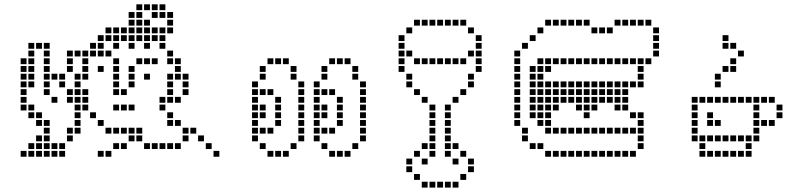

<svg xmlns="http://www.w3.org/2000/svg" viewBox="-20 -730 3719 889"><path d="M111.4 -31.4V-4.3H138.6V-31.4ZM75.7 -31.4V-4.3H102.9V-31.4ZM147.1 -31.4V-4.3H174.3V-31.4ZM182.9 -31.4V-4.3H210V-31.4ZM218.6 -31.4V-4.3H245.7V-31.4ZM254.3 -31.4V-4.3H281.4V-31.4ZM254.3 -67.1V-40H281.4V-67.1ZM182.9 -102.9V-75.7H210V-102.9ZM147.1 -102.9V-75.7H174.3V-102.9ZM147.1 -67.1V-40H174.3V-67.1ZM182.9 -67.1V-40H210V-67.1ZM218.6 -67.1V-40H245.7V-67.1ZM111.4 -67.1V-40H138.6V-67.1ZM182.9 -138.6V-111.4H210V-138.6ZM182.9 -174.3V-147.1H210V-174.3ZM147.1 -174.3V-147.1H174.3V-174.3ZM147.1 -210V-182.9H174.3V-210ZM111.4 -210V-182.9H138.6V-210ZM111.4 -245.7V-218.6H138.6V-245.7ZM75.7 -245.7V-218.6H102.9V-245.7ZM75.7 -281.4V-254.3H102.9V-281.4ZM75.7 -317.1V-290H102.9V-317.1ZM75.7 -352.9V-325.7H102.9V-352.9ZM75.7 -388.6V-361.4H102.9V-388.6ZM75.7 -424.3V-397.1H102.9V-424.3ZM75.7 -460V-432.9H102.9V-460ZM111.4 -460V-432.9H138.6V-460ZM111.4 -495.7V-468.6H138.6V-495.7ZM111.4 -531.4V-504.3H138.6V-531.4ZM147.1 -531.4V-504.3H174.3V-531.4ZM182.9 -531.4V-504.3H210V-531.4ZM182.9 -495.7V-468.6H210V-495.7ZM182.9 -460V-432.9H210V-460ZM182.9 -424.3V-397.1H210V-424.3ZM182.9 -388.6V-361.4H210V-388.6ZM111.4 -424.3V-397.1H138.6V-424.3ZM111.4 -388.6V-361.4H138.6V-388.6ZM111.4 -352.9V-325.7H138.6V-352.9ZM218.6 -388.6V-361.4H245.7V-388.6ZM254.3 -352.9V-325.7H281.4V-352.9ZM290 -317.1V-290H317.1V-317.1ZM290 -281.4V-254.3H317.1V-281.4ZM325.7 -281.4V-254.3H352.9V-281.4ZM325.7 -245.7V-218.6H352.9V-245.7ZM325.7 -210V-182.9H352.9V-210ZM325.7 -174.3V-147.1H352.9V-174.3ZM325.7 -138.6V-111.4H352.9V-138.6ZM290 -102.9V-75.7H317.1V-102.9ZM290 -138.6V-111.4H317.1V-138.6ZM254.3 -388.6V-361.4H281.4V-388.6ZM182.9 -352.9V-325.7H210V-352.9ZM218.6 -281.4V-254.3H245.7V-281.4ZM182.9 -317.1V-290H210V-317.1ZM397.1 -531.4V-504.3H424.3V-531.4ZM397.1 -495.7V-468.6H424.3V-495.7ZM361.4 -460V-432.9H388.6V-460ZM361.4 -424.3V-397.1H388.6V-424.3ZM361.4 -388.6V-361.4H388.6V-388.6ZM325.7 -388.6V-361.4H352.9V-388.6ZM325.7 -352.9V-325.7H352.9V-352.9ZM325.7 -317.1V-290H352.9V-317.1ZM361.4 -317.1V-290H388.6V-317.1ZM361.4 -281.4V-254.3H388.6V-281.4ZM361.4 -245.7V-218.6H388.6V-245.7ZM397.1 -210V-182.9H424.3V-210ZM432.9 -174.3V-147.1H460V-174.3ZM468.6 -138.6V-111.4H495.7V-138.6ZM504.3 -138.6V-111.4H531.4V-138.6ZM540 -138.6V-111.4H567.1V-138.6ZM575.7 -138.6V-111.4H602.9V-138.6ZM611.4 -138.6V-111.4H638.6V-138.6ZM611.4 -102.9V-75.7H638.6V-102.9ZM575.7 -102.9V-75.7H602.9V-102.9ZM540 -67.1V-40H567.1V-67.1ZM504.3 -67.1V-40H531.4V-67.1ZM468.6 -31.4V-4.3H495.7V-31.4ZM432.9 -31.4V-4.3H460V-31.4ZM647.1 -67.1V-40H674.3V-67.1ZM682.9 -67.1V-40H710V-67.1ZM718.6 -67.1V-40H745.7V-67.1ZM754.3 -67.1V-40H781.4V-67.1ZM790 -67.1V-40H817.1V-67.1ZM825.7 -102.9V-75.7H852.9V-102.9ZM825.7 -138.6V-111.4H852.9V-138.6ZM861.4 -138.6V-111.4H888.6V-138.6ZM897.1 -102.9V-75.7H924.3V-102.9ZM932.9 -67.1V-40H960V-67.1ZM968.6 -31.4V-4.3H995.7V-31.4ZM790 -174.3V-147.1H817.1V-174.3ZM754.3 -210V-182.9H781.4V-210ZM718.6 -245.7V-218.6H745.7V-245.7ZM754.3 -281.4V-254.3H781.4V-281.4ZM754.3 -317.1V-290H781.4V-317.1ZM754.3 -352.9V-325.7H781.4V-352.9ZM790 -424.3V-397.1H817.1V-424.3ZM790 -460V-432.9H817.1V-460ZM718.6 -567.1V-540H745.7V-567.1ZM825.7 -352.9V-325.7H852.9V-352.9ZM825.7 -317.1V-290H852.9V-317.1ZM790 -281.4V-254.3H817.1V-281.4ZM790 -388.6V-361.4H817.1V-388.6ZM825.7 -388.6V-361.4H852.9V-388.6ZM432.9 -495.7V-468.6H460V-495.7ZM504.3 -460V-432.9H531.4V-460ZM504.3 -424.3V-397.1H531.4V-424.3ZM504.3 -388.6V-361.4H531.4V-388.6ZM504.3 -352.9V-325.7H531.4V-352.9ZM504.3 -317.1V-290H531.4V-317.1ZM540 -317.1V-290H567.1V-317.1ZM575.7 -352.9V-325.7H602.9V-352.9ZM575.7 -388.6V-361.4H602.9V-388.6ZM432.9 -424.3V-397.1H460V-424.3ZM611.4 -460V-432.9H638.6V-460ZM647.1 -460V-432.9H674.3V-460ZM682.9 -460V-432.9H710V-460ZM575.7 -424.3V-397.1H602.9V-424.3ZM647.1 -388.6V-361.4H674.3V-388.6ZM575.7 -245.7V-218.6H602.9V-245.7ZM540 -245.7V-218.6H567.1V-245.7ZM504.3 -245.7V-218.6H531.4V-245.7ZM361.4 -495.7V-468.6H388.6V-495.7ZM290 -495.7V-468.6H317.1V-495.7ZM325.7 -495.7V-468.6H352.9V-495.7ZM290 -460V-432.9H317.1V-460ZM290 -424.3V-397.1H317.1V-424.3ZM432.9 -567.1V-540H460V-567.1ZM468.6 -567.1V-540H495.7V-567.1ZM468.6 -602.9V-575.7H495.7V-602.9ZM504.3 -602.9V-575.7H531.4V-602.9ZM575.7 -638.6V-611.4H602.9V-638.6ZM611.4 -638.6V-611.4H638.6V-638.6ZM647.1 -638.6V-611.4H674.3V-638.6ZM682.9 -602.9V-575.7H710V-602.9ZM718.6 -602.9V-575.7H745.7V-602.9ZM754.3 -602.9V-575.7H781.4V-602.9ZM754.3 -638.6V-611.4H781.4V-638.6ZM754.3 -674.3V-647.1H781.4V-674.3ZM718.6 -674.3V-647.1H745.7V-674.3ZM718.6 -710V-682.9H745.7V-710ZM682.9 -710V-682.9H710V-710ZM647.1 -710V-682.9H674.3V-710ZM611.4 -710V-682.9H638.6V-710ZM611.4 -674.3V-647.1H638.6V-674.3ZM575.7 -674.3V-647.1H602.9V-674.3ZM647.1 -602.9V-575.7H674.3V-602.9ZM647.1 -567.1V-540H674.3V-567.1ZM682.9 -567.1V-540H710V-567.1ZM611.4 -567.1V-540H638.6V-567.1ZM611.4 -602.9V-575.7H638.6V-602.9ZM575.7 -602.9V-575.7H602.9V-602.9ZM540 -602.9V-575.7H567.1V-602.9ZM575.7 -567.1V-540H602.9V-567.1ZM540 -567.1V-540H567.1V-567.1ZM504.3 -567.1V-540H531.4V-567.1ZM575.7 -531.4V-504.3H602.9V-531.4ZM647.1 -531.4V-504.3H674.3V-531.4ZM504.3 -531.4V-504.3H531.4V-531.4ZM468.6 -495.7V-468.6H495.7V-495.7ZM432.9 -531.4V-504.3H460V-531.4ZM682.9 -674.3V-647.1H710V-674.3ZM718.6 -531.4V-504.3H745.7V-531.4ZM754.3 -495.7V-468.6H781.4V-495.7ZM754.3 -174.3V-147.1H781.4V-174.3ZM718.6 -281.4V-254.3H745.7V-281.4ZM754.3 -388.6V-361.4H781.4V-388.6ZM754.3 -460V-432.9H781.4V-460Z M1254.3 -31.4V-4.3H1281.4V-31.4ZM1290 -31.4V-4.3H1317.1V-31.4ZM1147.1 -138.6V-111.4H1174.3V-138.6ZM1147.1 -174.3V-147.1H1174.3V-174.3ZM1147.1 -210V-182.9H1174.3V-210ZM1147.1 -245.7V-218.6H1174.3V-245.7ZM1147.1 -281.4V-254.3H1174.3V-281.4ZM1147.1 -317.1V-290H1174.3V-317.1ZM1218.6 -31.4V-4.3H1245.7V-31.4ZM1182.9 -67.1V-40H1210V-67.1ZM1147.1 -102.9V-75.7H1174.3V-102.9ZM1325.7 -67.1V-40H1352.9V-67.1ZM1361.4 -102.9V-75.7H1388.6V-102.9ZM1147.1 -352.9V-325.7H1174.3V-352.9ZM1182.9 -388.6V-361.4H1210V-388.6ZM1182.9 -424.3V-397.1H1210V-424.3ZM1218.6 -460V-432.9H1245.7V-460ZM1254.3 -460V-432.9H1281.4V-460ZM1290 -460V-432.9H1317.1V-460ZM1325.7 -424.3V-397.1H1352.9V-424.3ZM1182.9 -317.1V-290H1210V-317.1ZM1218.6 -317.1V-290H1245.7V-317.1ZM1254.3 -281.4V-254.3H1281.4V-281.4ZM1254.3 -174.3V-147.1H1281.4V-174.3ZM1218.6 -138.6V-111.4H1245.7V-138.6ZM1182.9 -138.6V-111.4H1210V-138.6ZM1182.9 -245.7V-218.6H1210V-245.7ZM1182.9 -210V-182.9H1210V-210ZM1540 -31.4V-4.3H1567.1V-31.4ZM1575.7 -31.4V-4.3H1602.9V-31.4ZM1432.9 -138.6V-111.4H1460V-138.6ZM1432.9 -174.3V-147.1H1460V-174.3ZM1432.9 -210V-182.9H1460V-210ZM1432.9 -245.7V-218.6H1460V-245.7ZM1432.9 -281.4V-254.3H1460V-281.4ZM1432.9 -317.1V-290H1460V-317.1ZM1504.3 -31.4V-4.3H1531.4V-31.4ZM1468.6 -67.1V-40H1495.7V-67.1ZM1432.9 -102.9V-75.7H1460V-102.9ZM1611.4 -67.1V-40H1638.6V-67.1ZM1432.9 -352.9V-325.7H1460V-352.9ZM1468.6 -388.6V-361.4H1495.7V-388.6ZM1468.6 -424.3V-397.1H1495.7V-424.3ZM1504.3 -460V-432.9H1531.4V-460ZM1540 -460V-432.9H1567.1V-460ZM1575.7 -460V-432.9H1602.9V-460ZM1611.4 -424.3V-397.1H1638.6V-424.3ZM1468.6 -317.1V-290H1495.7V-317.1ZM1504.3 -317.1V-290H1531.4V-317.1ZM1540 -281.4V-254.3H1567.1V-281.4ZM1540 -174.3V-147.1H1567.1V-174.3ZM1504.3 -138.6V-111.4H1531.4V-138.6ZM1468.6 -138.6V-111.4H1495.7V-138.6ZM1468.6 -245.7V-218.6H1495.7V-245.7ZM1468.6 -210V-182.9H1495.7V-210ZM1254.3 -245.7V-218.6H1281.4V-245.7ZM1254.3 -210V-182.9H1281.4V-210ZM1540 -245.7V-218.6H1567.1V-245.7ZM1540 -210V-182.9H1567.1V-210ZM1325.7 -388.6V-361.4H1352.9V-388.6ZM1361.4 -352.9V-325.7H1388.6V-352.9ZM1361.4 -317.1V-290H1388.6V-317.1ZM1361.4 -281.4V-254.3H1388.6V-281.4ZM1361.4 -245.7V-218.6H1388.6V-245.7ZM1361.4 -210V-182.9H1388.6V-210ZM1361.4 -174.3V-147.1H1388.6V-174.3ZM1361.4 -138.6V-111.4H1388.6V-138.6ZM1611.4 -388.6V-361.4H1638.6V-388.6ZM1647.1 -352.9V-325.7H1674.3V-352.9ZM1647.1 -317.1V-290H1674.3V-317.1ZM1647.1 -281.4V-254.3H1674.3V-281.4ZM1647.1 -210V-182.9H1674.3V-210ZM1647.1 -174.3V-147.1H1674.3V-174.3ZM1647.1 -138.6V-111.4H1674.3V-138.6ZM1647.1 -245.7V-218.6H1674.3V-245.7ZM1647.1 -102.9V-75.7H1674.3V-102.9Z M1932.9 111.4V138.6H1960V111.4ZM1968.6 111.4V138.6H1995.7V111.4ZM2004.3 111.4V138.6H2031.4V111.4ZM2040 111.4V138.6H2067.1V111.4ZM2075.7 111.4V138.6H2102.9V111.4ZM2111.4 75.7V102.9H2138.6V75.7ZM2147.1 40V67.1H2174.3V40ZM2147.1 4.3V31.4H2174.3V4.3ZM1897.1 75.7V102.9H1924.3V75.7ZM1861.4 40V67.1H1888.6V40ZM1861.4 4.3V31.4H1888.6V4.3ZM2075.7 4.3V31.4H2102.9V4.3ZM1932.9 4.3V31.4H1960V4.3ZM1897.1 -31.4V-4.3H1924.3V-31.4ZM1932.9 -67.1V-40H1960V-67.1ZM1968.6 -67.1V-40H1995.7V-67.1ZM1968.6 -31.4V-4.3H1995.7V-31.4ZM1968.6 -102.9V-75.7H1995.7V-102.9ZM1968.6 -138.6V-111.4H1995.7V-138.6ZM1968.6 -174.3V-147.1H1995.7V-174.3ZM1968.6 -210V-182.9H1995.7V-210ZM1968.6 -245.7V-218.6H1995.7V-245.7ZM2040 -245.7V-218.6H2067.1V-245.7ZM2040 -210V-182.9H2067.1V-210ZM2040 -174.3V-147.1H2067.1V-174.3ZM2040 -138.6V-111.4H2067.1V-138.6ZM2040 -102.9V-75.7H2067.1V-102.9ZM2040 -67.1V-40H2067.1V-67.1ZM2040 -31.4V-4.3H2067.1V-31.4ZM2075.7 -67.1V-40H2102.9V-67.1ZM2111.4 -31.4V-4.3H2138.6V-31.4ZM2075.7 -281.4V-254.3H2102.9V-281.4ZM2111.4 -317.1V-290H2138.6V-317.1ZM2147.1 -352.9V-325.7H2174.3V-352.9ZM2147.1 -388.6V-361.4H2174.3V-388.6ZM2182.9 -424.3V-397.1H2210V-424.3ZM2182.9 -460V-432.9H2210V-460ZM2182.9 -495.7V-468.6H2210V-495.7ZM2182.9 -531.4V-504.3H2210V-531.4ZM2182.9 -567.1V-540H2210V-567.1ZM1932.9 -281.4V-254.3H1960V-281.4ZM1897.1 -317.1V-290H1924.3V-317.1ZM1861.4 -352.9V-325.7H1888.6V-352.9ZM1861.4 -388.6V-361.4H1888.6V-388.6ZM1825.7 -424.3V-397.1H1852.9V-424.3ZM1825.7 -460V-432.9H1852.9V-460ZM1825.7 -495.7V-468.6H1852.9V-495.7ZM1825.7 -531.4V-504.3H1852.9V-531.4ZM1825.7 -567.1V-540H1852.9V-567.1ZM1861.4 -602.9V-575.7H1888.6V-602.9ZM1861.4 -495.7V-468.6H1888.6V-495.7ZM1897.1 -460V-432.9H1924.3V-460ZM1932.9 -460V-432.9H1960V-460ZM1968.6 -460V-432.9H1995.7V-460ZM2004.3 -460V-432.9H2031.4V-460ZM2040 -460V-432.9H2067.1V-460ZM2075.7 -460V-432.9H2102.9V-460ZM2111.4 -460V-432.9H2138.6V-460ZM2147.1 -495.7V-468.6H2174.3V-495.7ZM2147.1 -602.9V-575.7H2174.3V-602.9ZM2111.4 -638.6V-611.4H2138.6V-638.6ZM2075.7 -638.6V-611.4H2102.9V-638.6ZM2040 -638.6V-611.4H2067.1V-638.6ZM2004.3 -638.6V-611.4H2031.4V-638.6ZM1968.6 -638.6V-611.4H1995.7V-638.6ZM1932.9 -638.6V-611.4H1960V-638.6ZM1897.1 -638.6V-611.4H1924.3V-638.6Z M2861.4 -31.4V-4.3H2888.6V-31.4ZM2825.7 -31.4V-4.3H2852.9V-31.4ZM2790 -31.4V-4.3H2817.1V-31.4ZM2718.6 -31.4V-4.3H2745.7V-31.4ZM2682.9 -31.4V-4.3H2710V-31.4ZM2647.1 -31.4V-4.3H2674.3V-31.4ZM2611.4 -31.4V-4.3H2638.6V-31.4ZM2575.7 -31.4V-4.3H2602.9V-31.4ZM2540 -31.4V-4.3H2567.1V-31.4ZM2504.3 -31.4V-4.3H2531.4V-31.4ZM2754.3 -31.4V-4.3H2781.4V-31.4ZM2432.9 -67.1V-40H2460V-67.1ZM2468.6 -67.1V-40H2495.7V-67.1ZM2397.1 -102.9V-75.7H2424.3V-102.9ZM2397.1 -138.6V-111.4H2424.3V-138.6ZM2361.4 -174.3V-147.1H2388.6V-174.3ZM2361.4 -210V-182.9H2388.6V-210ZM2361.4 -245.7V-218.6H2388.6V-245.7ZM2361.4 -281.4V-254.3H2388.6V-281.4ZM2361.4 -317.1V-290H2388.6V-317.1ZM2361.4 -352.9V-325.7H2388.6V-352.9ZM2361.4 -388.6V-361.4H2388.6V-388.6ZM2361.4 -424.3V-397.1H2388.6V-424.3ZM2361.4 -460V-432.9H2388.6V-460ZM2361.4 -495.7V-468.6H2388.6V-495.7ZM2397.1 -531.4V-504.3H2424.3V-531.4ZM2432.9 -567.1V-540H2460V-567.1ZM2504.3 -638.6V-611.4H2531.4V-638.6ZM2540 -638.6V-611.4H2567.1V-638.6ZM2575.7 -638.6V-611.4H2602.9V-638.6ZM2611.4 -638.6V-611.4H2638.6V-638.6ZM2647.1 -638.6V-611.4H2674.3V-638.6ZM2682.9 -638.6V-611.4H2710V-638.6ZM2468.6 -602.9V-575.7H2495.7V-602.9ZM2718.6 -602.9V-575.7H2745.7V-602.9ZM2754.3 -602.9V-575.7H2781.4V-602.9ZM2790 -602.9V-575.7H2817.1V-602.9ZM2825.7 -638.6V-611.4H2852.9V-638.6ZM2861.4 -638.6V-611.4H2888.6V-638.6ZM2897.1 -638.6V-611.4H2924.3V-638.6ZM2932.9 -638.6V-611.4H2960V-638.6ZM2968.6 -638.6V-611.4H2995.7V-638.6ZM3004.3 -602.9V-575.7H3031.4V-602.9ZM3004.3 -567.1V-540H3031.4V-567.1ZM3004.3 -531.4V-504.3H3031.4V-531.4ZM3004.3 -495.7V-468.6H3031.4V-495.7ZM2968.6 -460V-432.9H2995.7V-460ZM2932.9 -460V-432.9H2960V-460ZM2897.1 -460V-432.9H2924.3V-460ZM2825.7 -460V-432.9H2852.9V-460ZM2790 -460V-432.9H2817.1V-460ZM2754.3 -460V-432.9H2781.4V-460ZM2718.6 -460V-432.9H2745.7V-460ZM2682.9 -460V-432.9H2710V-460ZM2647.1 -460V-432.9H2674.3V-460ZM2611.4 -460V-432.9H2638.6V-460ZM2861.4 -460V-432.9H2888.6V-460ZM2575.7 -460V-432.9H2602.9V-460ZM2540 -460V-432.9H2567.1V-460ZM2504.3 -460V-432.9H2531.4V-460ZM2468.6 -460V-432.9H2495.7V-460ZM2432.9 -424.3V-397.1H2460V-424.3ZM2432.9 -388.6V-361.4H2460V-388.6ZM2432.9 -352.9V-325.7H2460V-352.9ZM2432.9 -317.1V-290H2460V-317.1ZM2432.9 -281.4V-254.3H2460V-281.4ZM2432.9 -245.7V-218.6H2460V-245.7ZM2432.9 -210V-182.9H2460V-210ZM2468.6 -174.3V-147.1H2495.7V-174.3ZM2504.3 -138.6V-111.4H2531.4V-138.6ZM2540 -138.6V-111.4H2567.1V-138.6ZM2575.7 -138.6V-111.4H2602.9V-138.6ZM2611.4 -138.6V-111.4H2638.6V-138.6ZM2647.1 -138.6V-111.4H2674.3V-138.6ZM2682.9 -138.6V-111.4H2710V-138.6ZM2718.6 -138.6V-111.4H2745.7V-138.6ZM2754.3 -138.6V-111.4H2781.4V-138.6ZM2790 -138.6V-111.4H2817.1V-138.6ZM2825.7 -138.6V-111.4H2852.9V-138.6ZM2861.4 -138.6V-111.4H2888.6V-138.6ZM2897.1 -138.6V-111.4H2924.3V-138.6ZM2932.9 -138.6V-111.4H2960V-138.6ZM2932.9 -102.9V-75.7H2960V-102.9ZM2932.9 -67.1V-40H2960V-67.1ZM2897.1 -31.4V-4.3H2924.3V-31.4ZM2932.9 -424.3V-397.1H2960V-424.3ZM2932.9 -388.6V-361.4H2960V-388.6ZM2932.9 -352.9V-325.7H2960V-352.9ZM2897.1 -352.9V-325.7H2924.3V-352.9ZM2861.4 -352.9V-325.7H2888.6V-352.9ZM2825.7 -352.9V-325.7H2852.9V-352.9ZM2790 -352.9V-325.7H2817.1V-352.9ZM2754.3 -352.9V-325.7H2781.4V-352.9ZM2718.6 -352.9V-325.7H2745.7V-352.9ZM2682.9 -352.9V-325.7H2710V-352.9ZM2647.1 -352.9V-325.7H2674.3V-352.9ZM2611.4 -352.9V-325.7H2638.6V-352.9ZM2575.7 -352.9V-325.7H2602.9V-352.9ZM2540 -352.9V-325.7H2567.1V-352.9ZM2504.3 -352.9V-325.7H2531.4V-352.9ZM2468.6 -352.9V-325.7H2495.7V-352.9ZM2468.6 -424.3V-397.1H2495.7V-424.3ZM2468.6 -388.6V-361.4H2495.7V-388.6ZM2504.3 -424.3V-397.1H2531.4V-424.3ZM2468.6 -317.1V-290H2495.7V-317.1ZM2468.6 -281.4V-254.3H2495.7V-281.4ZM2468.6 -245.7V-218.6H2495.7V-245.7ZM2468.6 -210V-182.9H2495.7V-210ZM2504.3 -210V-182.9H2531.4V-210ZM2504.3 -174.3V-147.1H2531.4V-174.3ZM2504.3 -245.7V-218.6H2531.4V-245.7ZM2540 -245.7V-218.6H2567.1V-245.7ZM2682.9 -245.7V-218.6H2710V-245.7ZM2682.9 -210V-182.9H2710V-210ZM2718.6 -245.7V-218.6H2745.7V-245.7ZM2825.7 -245.7V-218.6H2852.9V-245.7ZM2861.4 -245.7V-218.6H2888.6V-245.7ZM2897.1 -210V-182.9H2924.3V-210ZM2932.9 -210V-182.9H2960V-210ZM2932.9 -174.3V-147.1H2960V-174.3ZM2861.4 -281.4V-254.3H2888.6V-281.4ZM2861.4 -317.1V-290H2888.6V-317.1ZM2825.7 -317.1V-290H2852.9V-317.1ZM2790 -317.1V-290H2817.1V-317.1ZM2754.3 -317.1V-290H2781.4V-317.1ZM2647.1 -317.1V-290H2674.3V-317.1ZM2611.4 -317.1V-290H2638.6V-317.1ZM2575.7 -317.1V-290H2602.9V-317.1ZM2540 -317.1V-290H2567.1V-317.1ZM2504.3 -317.1V-290H2531.4V-317.1ZM2682.9 -317.1V-290H2710V-317.1ZM2718.6 -317.1V-290H2745.7V-317.1ZM2790 -281.4V-254.3H2817.1V-281.4ZM2825.7 -281.4V-254.3H2852.9V-281.4ZM2754.3 -281.4V-254.3H2781.4V-281.4ZM2718.6 -281.4V-254.3H2745.7V-281.4ZM2682.9 -281.4V-254.3H2710V-281.4ZM2647.1 -281.4V-254.3H2674.3V-281.4ZM2611.4 -281.4V-254.3H2638.6V-281.4ZM2575.7 -281.4V-254.3H2602.9V-281.4ZM2540 -281.4V-254.3H2567.1V-281.4ZM2504.3 -281.4V-254.3H2531.4V-281.4ZM2647.1 -245.7V-218.6H2674.3V-245.7Z M3218.6 -67.1V-40H3245.7V-67.1ZM3182.9 -102.9V-75.7H3210V-102.9ZM3218.6 -102.9V-75.7H3245.7V-102.9ZM3254.3 -102.9V-75.7H3281.4V-102.9ZM3325.7 -102.9V-75.7H3352.9V-102.9ZM3361.4 -102.9V-75.7H3388.6V-102.9ZM3397.1 -102.9V-75.7H3424.3V-102.9ZM3432.9 -102.9V-75.7H3460V-102.9ZM3468.6 -102.9V-75.7H3495.7V-102.9ZM3290 -102.9V-75.7H3317.1V-102.9ZM3182.9 -138.6V-111.4H3210V-138.6ZM3182.9 -174.3V-147.1H3210V-174.3ZM3182.9 -210V-182.9H3210V-210ZM3182.9 -245.7V-218.6H3210V-245.7ZM3182.9 -281.4V-254.3H3210V-281.4ZM3218.6 -281.4V-254.3H3245.7V-281.4ZM3254.3 -281.4V-254.3H3281.4V-281.4ZM3290 -281.4V-254.3H3317.1V-281.4ZM3325.7 -281.4V-254.3H3352.9V-281.4ZM3361.4 -281.4V-254.3H3388.6V-281.4ZM3397.1 -281.4V-254.3H3424.3V-281.4ZM3432.9 -281.4V-254.3H3460V-281.4ZM3468.6 -281.4V-254.3H3495.7V-281.4ZM3504.3 -281.4V-254.3H3531.4V-281.4ZM3540 -281.4V-254.3H3567.1V-281.4ZM3575.7 -245.7V-218.6H3602.9V-245.7ZM3575.7 -210V-182.9H3602.9V-210ZM3540 -174.3V-147.1H3567.1V-174.3ZM3504.3 -174.3V-147.1H3531.4V-174.3ZM3468.6 -174.3V-147.1H3495.7V-174.3ZM3468.6 -138.6V-111.4H3495.7V-138.6ZM3468.6 -210V-182.9H3495.7V-210ZM3468.6 -245.7V-218.6H3495.7V-245.7ZM3254.3 -210V-182.9H3281.4V-210ZM3254.3 -174.3V-147.1H3281.4V-174.3ZM3290 -174.3V-147.1H3317.1V-174.3ZM3254.3 -31.4V-4.3H3281.4V-31.4ZM3290 -31.4V-4.3H3317.1V-31.4ZM3325.7 -31.4V-4.3H3352.9V-31.4ZM3361.4 -31.4V-4.3H3388.6V-31.4ZM3397.1 -31.4V-4.3H3424.3V-31.4ZM3432.9 -67.1V-40H3460V-67.1ZM3432.9 -31.4V-4.3H3460V-31.4ZM3218.6 -31.4V-4.3H3245.7V-31.4ZM3290 -388.6V-361.4H3317.1V-388.6ZM3325.7 -424.3V-397.1H3352.9V-424.3ZM3361.4 -460V-432.9H3388.6V-460ZM3397.1 -495.7V-468.6H3424.3V-495.7ZM3361.4 -531.4V-504.3H3388.6V-531.4ZM3325.7 -567.1V-540H3352.9V-567.1ZM3290 -352.9V-325.7H3317.1V-352.9ZM3361.4 -424.3V-397.1H3388.6V-424.3ZM3325.7 -531.4V-504.3H3352.9V-531.4Z"/></svg>

Font: Gossip Icons Med Square
Style: Regular
Weight: 400
Designer: Deborah Khodanovich
Version: Version 1.001;Glyphs 3.3.1 (3343)